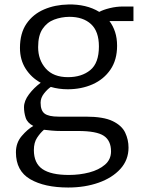

<svg xmlns="http://www.w3.org/2000/svg" viewBox="-20 -584 638 856"><path d="M282 -186Q242 -186 206.5 -196.5Q191 -186 176 -166.8Q161 -147.5 161 -126Q161 -91 179 -77.5Q197 -64 241 -64H362Q441.5 -64 482.5 -44Q523.5 -24 538.2 7.5Q553 39 553 74Q553 129 516.8 169Q480.5 209 419.5 230.5Q358.5 252 284 252Q178.5 252 114.8 215Q51 178 51 95Q51 52.5 77 22.2Q103 -8 128.5 -22.5Q102 -36 94.5 -59Q87 -82 87 -106Q87 -134 109.2 -163.5Q131.5 -193 161.5 -215Q119.5 -238 94.2 -277.8Q69 -317.5 69 -370Q69 -436 98.2 -478.5Q127.5 -521 176.5 -542Q225.5 -563 285 -564Q323.5 -565 358.8 -556.8Q394 -548.5 422.5 -531Q440 -540.5 469.5 -547.8Q499 -555 529 -555H575V-490H468Q484 -469 493 -441.5Q502 -414 502 -380Q502 -317 472.5 -273.8Q443 -230.5 393 -208.2Q343 -186 282 -186ZM283 -240Q344 -240 382.5 -271.5Q421 -303 421 -377Q421 -444 385.8 -476.5Q350.5 -509 289 -509Q253 -508.5 221.2 -496.5Q189.5 -484.5 169.8 -455.2Q150 -426 150 -374Q150 -317 184 -278.5Q218 -240 283 -240ZM131 85Q131 143.5 169.2 169.8Q207.5 196 287 196Q335 196 378 184.8Q421 173.5 448 150.2Q475 127 475 91Q475 43 442.8 21.5Q410.5 0 328 0H253Q229.5 0 210.5 -1.8Q191.5 -3.5 176 -5.5Q160 8 145.5 29.8Q131 51.5 131 85Z"/></svg>

Font: Merriweather Sans Light
Style: Regular
Weight: 300
Designer: Eben Sorkin
Foundry: Eben Sorkin
Version: Version 2.001; ttfautohint (v1.8.3)